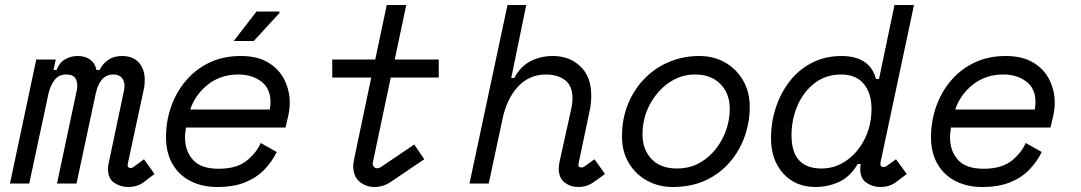

<svg xmlns="http://www.w3.org/2000/svg" viewBox="-20 -734 4324 768"><path d="M492 14Q463 14 437.5 -2.5Q412 -19 412 -58Q412 -63 412.5 -68.5Q413 -74 414 -78L476 -372Q477 -377 477.5 -381.5Q478 -386 478 -390Q478 -410 467 -423Q456 -436 433 -436Q405 -436 388 -416Q371 -396 363 -360L286 0H208L287 -372Q288 -376 288.5 -381Q289 -386 289 -393Q289 -411 279.5 -423.5Q270 -436 245 -436Q214 -436 197.5 -413Q181 -390 174 -360L97 0H20L125 -496H203L194 -454H206Q217 -483 240 -496.5Q263 -510 291 -510Q322 -510 341.5 -495Q361 -480 366 -454H378Q392 -481 414.5 -495.5Q437 -510 468 -510Q512 -510 535.5 -483.5Q559 -457 559 -414Q559 -405 558 -394.5Q557 -384 555 -376L491 -78Q488 -62 503 -62Q509 -62 514 -66L556 -97L598 -38L553 -4Q528 14 492 14Z M848 14Q789 14 742.5 -9.5Q696 -33 670 -78Q644 -123 644 -185Q644 -248 664 -306Q684 -364 722.5 -410Q761 -456 816.5 -483Q872 -510 943 -510Q1010 -510 1053.5 -483.5Q1097 -457 1118 -414Q1139 -371 1139 -323Q1139 -297 1133 -271L1122 -224H724Q723 -216 721.5 -206Q720 -196 720 -185Q720 -130 752 -94.5Q784 -59 854 -59Q925 -59 964.5 -89.5Q1004 -120 1023 -162L1087 -126Q1068 -87 1037 -55Q1006 -23 960 -4.5Q914 14 848 14ZM741 -296H1059Q1062 -313 1062 -326Q1062 -380 1025 -408Q988 -436 933 -436Q863 -436 812 -396Q761 -356 741 -296ZM915 -570 1006 -688H1098V-682L995 -570Z M1478 14Q1444 14 1418.5 -7Q1393 -28 1393 -70Q1393 -77 1394.5 -85Q1396 -93 1397 -100L1465 -424H1309V-496H1481L1527 -714H1605L1559 -496H1735V-424H1543L1472 -87Q1469 -75 1474.5 -68Q1480 -61 1489 -61Q1496 -61 1504 -66L1637 -156L1677 -97L1544 -7Q1513 14 1478 14Z M2293 14Q2262 14 2238.5 -4Q2215 -22 2215 -60Q2215 -71 2218 -86L2264 -294Q2267 -308 2268.5 -319Q2270 -330 2270 -340Q2270 -392 2239.5 -414Q2209 -436 2164 -436Q2097 -436 2052 -387.5Q2007 -339 1990 -258L1935 0H1858L2010 -714H2085L2025 -422H2037Q2062 -469 2102.5 -489.5Q2143 -510 2192 -510Q2258 -510 2301.5 -468.5Q2345 -427 2345 -352Q2345 -337 2343.5 -321Q2342 -305 2338 -288L2294 -79Q2291 -64 2307 -64Q2313 -64 2319 -69L2358 -97L2400 -38L2354 -5Q2327 14 2293 14Z M2671 14Q2615 14 2569 -11Q2523 -36 2495.5 -81.5Q2468 -127 2468 -188Q2468 -260 2492.5 -319Q2517 -378 2559.5 -421Q2602 -464 2658 -487Q2714 -510 2777 -510Q2835 -510 2880.5 -484Q2926 -458 2952.5 -412Q2979 -366 2979 -306Q2979 -245 2958.5 -187.5Q2938 -130 2898.5 -84.5Q2859 -39 2802 -12.5Q2745 14 2671 14ZM2688 -60Q2750 -60 2797.5 -94.5Q2845 -129 2872 -184Q2899 -239 2899 -300Q2899 -359 2862 -397.5Q2825 -436 2760 -436Q2703 -436 2655.5 -403Q2608 -370 2579 -315.5Q2550 -261 2550 -196Q2550 -136 2586 -98Q2622 -60 2688 -60Z M3242 14Q3162 14 3113 -40Q3064 -94 3064 -182Q3064 -244 3083 -302.5Q3102 -361 3138 -408Q3174 -455 3227 -482.5Q3280 -510 3347 -510Q3400 -510 3435.5 -488Q3471 -466 3484 -418H3496L3558 -714H3636L3502 -84Q3499 -66 3515 -66Q3521 -66 3528 -71L3564 -97L3607 -38L3562 -4Q3537 14 3501 14Q3472 14 3446.5 -2.5Q3421 -19 3421 -58Q3421 -63 3421.5 -68.5Q3422 -74 3423 -78H3411Q3380 -26 3335.5 -6Q3291 14 3242 14ZM3266 -60Q3320 -60 3365.5 -91.5Q3411 -123 3438.5 -177.5Q3466 -232 3466 -299Q3466 -361 3435 -398.5Q3404 -436 3345 -436Q3283 -436 3238.5 -401.5Q3194 -367 3170 -311.5Q3146 -256 3146 -193Q3146 -60 3266 -60Z M3908 14Q3849 14 3802.5 -9.5Q3756 -33 3730 -78Q3704 -123 3704 -185Q3704 -248 3724 -306Q3744 -364 3782.5 -410Q3821 -456 3876.5 -483Q3932 -510 4003 -510Q4070 -510 4113.5 -483.5Q4157 -457 4178 -414Q4199 -371 4199 -323Q4199 -297 4193 -271L4182 -224H3784Q3783 -216 3781.5 -206Q3780 -196 3780 -185Q3780 -130 3812 -94.5Q3844 -59 3914 -59Q3985 -59 4024.5 -89.5Q4064 -120 4083 -162L4147 -126Q4128 -87 4097 -55Q4066 -23 4020 -4.5Q3974 14 3908 14ZM3801 -296H4119Q4122 -313 4122 -326Q4122 -380 4085 -408Q4048 -436 3993 -436Q3923 -436 3872 -396Q3821 -356 3801 -296Z"/></svg>

Font: Space Mono
Style: Italic
Weight: 400
Italic angle: -12°
Monospace: yes
Designer: Colophon Foundry + Benjamin Critton
Foundry: Colophon Foundry & Benjamin Critton
Version: Version 1.003; ttfautohint (v1.8.4.7-5d5b)